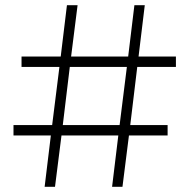

<svg xmlns="http://www.w3.org/2000/svg" viewBox="-20 -720 730 740"><path d="M152 0 176 -198H32V-238H181L209 -462H63V-502H214L238 -700H279L254 -502H474L498 -700H538L514 -502H658V-462H509L482 -238H626V-198H477L452 0H412L436 -198H217L192 0ZM222 -238H441L469 -462H249Z"/></svg>

Font: Montserrat Light
Style: Regular
Weight: 300
Designer: Julieta Ulanovsky
Foundry: Julieta Ulanovsky
Version: Version 9.000; ttfautohint (v1.8.4.7-5d5b)